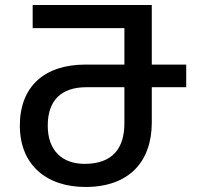

<svg xmlns="http://www.w3.org/2000/svg" viewBox="-20 -734 803 764"><path d="M320 10C493 10 584 -90 584 -247V-387H721V-477H584V-714H110V-622H475V-477H320C157 -477 59 -390 59 -234C59 -78 165 10 320 10ZM317 -82C229 -82 170 -133 170 -234C170 -335 224 -387 324 -387H475V-244C475 -144 428 -82 317 -82Z"/></svg>

Font: Noto Sans Georgian Medium
Style: Regular
Weight: 500
Designer: Monotype Design Team, Akaki Razmadze
Foundry: Google LLC
Version: Version 2.005